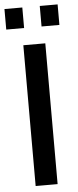

<svg xmlns="http://www.w3.org/2000/svg" viewBox="-62 -900 377 932"><g transform="rotate(-5 126.5 -434.5)"><path d="M73 0V-686H180V0ZM-3 -769V-869H84V-769ZM169 -769V-869H256V-769Z"/></g></svg>

Font: Archivo SemiCondensed Medium
Style: Regular
Weight: 500
Width: 4
Designer: Hector Gatti
Foundry: Omnibus-Type
Version: Version 2.001